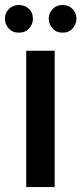

<svg xmlns="http://www.w3.org/2000/svg" viewBox="-26 -756 329 776"><path d="M0 0ZM0 0ZM195 0H80V-551H195ZM50 -624Q24 -624 9 -641.5Q-6 -659 -6 -680Q-6 -704 10 -720Q26 -736 50 -736Q73 -736 90 -721Q107 -706 107 -680Q107 -658 91.5 -641Q76 -624 50 -624ZM227 -624Q201 -624 186 -641.5Q171 -659 171 -680Q171 -704 187 -720Q203 -736 227 -736Q251 -736 267 -720Q283 -704 283 -680Q283 -659 268 -641.5Q253 -624 227 -624Z"/></svg>

Font: Ulagadi Sans Medium
Style: Regular
Weight: 500
Designer: Ninad Kale (Devanagari), Jonny Pinhorn (Latin)
Foundry: Indian Type Foundry
Version: Version 3.01;March 29, 2020;FontCreator 12.0.0.2522 64-bit; 